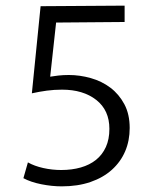

<svg xmlns="http://www.w3.org/2000/svg" viewBox="-20 -652 547 681"><path d="M422 -632V-574L179 -572L158 -380Q169 -382 186.5 -384Q204 -386 224 -386Q263 -386 302 -375Q341 -364 371.5 -341Q402 -318 421 -282.5Q440 -247 440 -198Q440 -153 424 -115.5Q408 -78 377 -50Q346 -22 301 -6.5Q256 9 199 9Q164 9 126.5 1.5Q89 -6 63 -20L79 -76Q102 -63 133.5 -56Q165 -49 197 -49Q235 -49 266.5 -58Q298 -67 320.5 -85Q343 -103 355.5 -130.5Q368 -158 368 -195Q368 -261 321.5 -297.5Q275 -334 200 -334Q172 -334 146 -330.5Q120 -327 93 -321L124 -630Z"/></svg>

Font: Ek Mukta Light
Style: Regular
Weight: 300
Designer: Girish Dalvi and Yashodeep Gholap
Foundry: Ek Type
Version: Version 2.538;PS 1.002;hotconv 16.6.51;makeotf.lib2.5.65220;